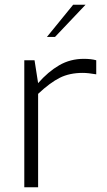

<svg xmlns="http://www.w3.org/2000/svg" viewBox="-20 -786 449 806"><path d="M82 -533H125L140 -437Q182 -485 228.5 -512Q275 -539 332 -539Q363 -539 384 -533V-474Q350 -480 327 -480Q272 -480 231 -459.5Q190 -439 140 -392V0H82ZM287 -766H339L211 -631H177Z"/></svg>

Font: Exo Light
Style: Regular
Weight: 300
Designer: Natanael Gama
Foundry: Natanael Gama
Version: Version 1.500; ttfautohint (v1.6)